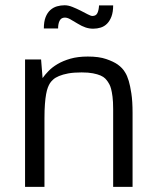

<svg xmlns="http://www.w3.org/2000/svg" viewBox="-20 -724 606 744"><path d="M464.8 -443.4Q472.7 -431.2 479 -410.2Q484.4 -392.1 489 -362.1Q493.7 -332 493.7 -286.6V0H418.5V-301.3Q418.5 -330.6 416 -349.4Q413.6 -368.2 410.4 -379.9Q407.2 -391.6 403.6 -397.7Q399.9 -403.8 397.9 -407.2Q394 -413.1 387.7 -419.7Q381.3 -426.3 369.6 -431.4Q357.9 -436.5 340.3 -439.9Q322.8 -443.4 296.4 -443.4Q265.6 -443.4 244.4 -439.5Q223.1 -435.5 208.7 -429.4Q194.3 -423.3 186.3 -416Q178.2 -408.7 173.8 -401.9Q169.4 -395 165.5 -385Q161.6 -375 158.7 -359.1Q155.8 -343.3 154.1 -320.8Q152.3 -298.3 152.3 -266.1V0H77.1V-493.7H139.2L145 -421.4Q153.8 -434.1 168 -448.7Q182.1 -463.4 203.1 -475.8Q224.1 -488.3 252.9 -496.6Q281.7 -504.9 320.3 -504.9Q363.8 -504.9 391.8 -495.1Q419.9 -485.4 436 -474.1Q455.1 -460.4 464.8 -443.4ZM149.9 -613.8Q149.9 -640.1 156.7 -657.5Q163.6 -674.8 175 -685.1Q186.5 -695.3 200.9 -699.5Q215.3 -703.6 230.5 -703.6Q244.6 -703.6 261 -697Q277.3 -690.4 292.2 -682.9Q307.1 -675.3 319.6 -668.7Q332 -662.1 337.9 -662.1Q352.1 -662.1 357.4 -673.3Q362.8 -684.6 363.8 -703.1H418.5Q418.5 -677.2 411.9 -659.9Q405.3 -642.6 394.8 -632.1Q384.3 -621.6 370.4 -617.2Q356.4 -612.8 341.3 -612.8Q325.7 -612.8 311.3 -617.7Q296.9 -622.6 281.2 -632.3Q262.7 -643.6 251.7 -649.7Q240.7 -655.8 231.4 -655.8Q217.3 -655.8 211.2 -644Q205.1 -632.3 205.1 -613.8Z"/></svg>

Font: Metrophobic
Style: Regular
Weight: 400
Designer: vernon adams
Foundry: vernon adams
Version: Version 1.000